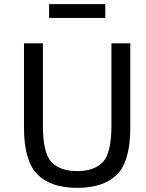

<svg xmlns="http://www.w3.org/2000/svg" viewBox="-20 -883 697 918"><path d="M349.1 15.1Q221.7 15.1 158.2 -49.8Q94.7 -114.7 94.7 -272.5V-675.8H185.1V-282.2Q185.1 -151.4 226.1 -108.2Q267.1 -64.9 349.1 -64.9Q430.7 -64.9 471.7 -108.2Q512.7 -151.4 512.7 -282.2V-675.8H603V-272.5Q603 -112.8 539.6 -48.8Q476.1 15.1 349.1 15.1ZM483.4 -797.4H214.8V-863.3H483.4Z"/></svg>

Font: Cadman
Style: Regular
Weight: 400
Designer: Paul James MIller
Foundry: High-Logic / Made with FontCreator
Version: Version 2.114;March 28, 2021;FontCreator 13.0.0.2683 64-bit